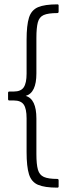

<svg xmlns="http://www.w3.org/2000/svg" viewBox="-20 -718 289 881"><path d="M243 143Q185 143 154.5 130Q124 117 113 81.5Q102 46 102 -20V-175Q102 -219 89 -238Q76 -257 43 -257H23Q17 -257 17 -263V-292Q17 -298 23 -298H43Q76 -298 89 -317.5Q102 -337 102 -380V-535Q102 -602 113 -637Q124 -672 154.5 -685Q185 -698 243 -698Q249 -698 249 -693V-665Q249 -658 243 -658Q201 -658 180.5 -649Q160 -640 153.5 -615Q147 -590 147 -544V-381Q147 -292 98 -278Q147 -264 147 -174V-11Q147 36 154 60.5Q161 85 181.5 94Q202 103 243 103Q249 103 249 110V138Q249 143 243 143Z"/></svg>

Font: Sofia Sans Semi Condensed Light
Style: Regular
Weight: 300
Designer: Botio Nikoltchev, Ani Petrova
Foundry: lettersoup
Version: Version 4.100; ttfautohint (v1.8.4.7-5d5b)